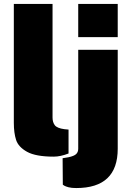

<svg xmlns="http://www.w3.org/2000/svg" viewBox="-20 -782 669 972"><path d="M50 -160V-762H246V-187Q246 -163 257.5 -148Q269 -133 306 -128L327 -126V-5Q286 11 252 11Q161 11 117 -13.5Q73 -38 61.5 -73.5Q50 -109 50 -160ZM576 -594H376V-762H576ZM366 170Q342 170 327 166Q312 162 305.5 158Q299 154 298 153L297 19L327 14Q355 8 365.5 -2Q376 -12 376 -29V-530H576V-29Q576 170 366 170Z"/></svg>

Font: Morrison Black
Style: Regular
Weight: 900
Designer: Pablo Impallari, Rodrigo Fuenzalida (Modified by Dan O. Williams)
Version: Version 0.03;June 6, 2019;FontCreator 11.5.0.2425 64-bit; tt